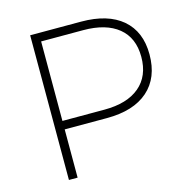

<svg xmlns="http://www.w3.org/2000/svg" viewBox="-104 -797 870 896"><g transform="rotate(-15 331.5 -349.5)"><path d="M635 -469Q635 -356 565 -294.5Q495 -233 366 -233H162V0H120V-699H366Q495 -699 565 -639Q635 -579 635 -469ZM595 -468Q595 -560 535 -609Q475 -658 365 -658H162V-274H365Q475 -274 535 -324.5Q595 -375 595 -468Z"/></g></svg>

Font: Argentum Sans ExtraLight
Style: Regular
Weight: 275
Designer: Julieta Ulanovsky (Modified by Cristiano Sobral)
Foundry: Julieta Ulanovsky
Version: Version 1.000; ttfautohint (v1.5.65-e2d9)